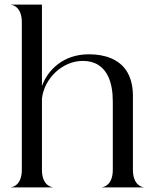

<svg xmlns="http://www.w3.org/2000/svg" viewBox="-20 -820 678 840"><path d="M75.5 -723V-77C75.5 -7.5 32.5 -1 28.5 -1V0H210.5V-1C206.5 -1 163.5 -7.5 163.5 -77V-388.5C173 -475.5 251.5 -553.5 342.5 -553.5C395.5 -553.5 433 -529.5 454 -484C467 -455.5 473.5 -419 473.5 -376.5V-77C473.5 -7.5 430.5 -1 426.5 -1V0H608.5V-1C604.5 -1 561.5 -7.5 561.5 -77V-402C561.5 -446 551 -484.5 531.5 -513C499 -560 441 -582.5 369 -582.5C256 -582.5 188.5 -513 163.5 -443.5V-800H28.5V-799C32.5 -799 75.5 -792.5 75.5 -723Z"/></svg>

Font: Beautique Display
Style: Regular
Weight: 400
Designer: Nhat-Quang Ngo
Version: Version 1.100;Glyphs 3.2.3 (3260)